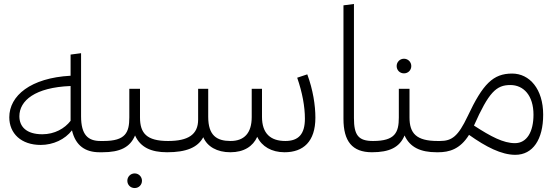

<svg xmlns="http://www.w3.org/2000/svg" viewBox="-20 -770 2830 971"><path d="M503 -57H488C425 -57 390 -88 390 -182V-501L337 -494V-387C135 -376 27 -286 27 -177C27 -95 87 -37 186 -37C249 -37 309 -65 344 -111C362 -33 412 0 483 0H498L518 -28ZM194 -91C113 -91 78 -130 78 -182C78 -261 157 -328 337 -335V-159C307 -120 256 -91 194 -91Z M830 -57C722 -57 688 -96 688 -176V-321H634V-176C634 -100 615 -57 504 -57L478 -29L498 0C587 0 638 -25 663 -85C690 -25 744 0 825 0L845 -29ZM661 107C640 107 624 124 624 144C624 165 640 181 661 181C682 181 698 165 698 144C698 124 682 107 661 107Z M1534 -394 1483 -377C1509 -302 1522 -231 1522 -170C1522 -92 1490 -57 1423 -57C1349 -57 1305 -94 1305 -179V-321H1253V-178C1253 -97 1215 -57 1146 -57C1076 -57 1033 -85 1033 -179V-321H982V-165C982 -89 931 -57 830 -57L805 -29L825 0C922 0 980 -24 1008 -76C1028 -29 1077 0 1145 0C1214 0 1259 -30 1281 -78C1304 -29 1354 0 1419 0C1514 0 1575 -54 1575 -175C1575 -237 1563 -316 1534 -394Z M1717 -169C1717 -56 1761 0 1861 0L1881 -29L1866 -57C1792 -57 1770 -87 1770 -173V-750L1717 -743Z M2023 -399C2044 -399 2060 -415 2060 -436C2060 -456 2044 -473 2023 -473C2002 -473 1986 -456 1986 -436C1986 -415 2002 -399 2023 -399ZM2193 -57C2085 -57 2051 -96 2051 -176V-321H1997V-176C1997 -100 1978 -57 1867 -57L1841 -29L1861 0C1950 0 2001 -25 2026 -85C2053 -25 2107 0 2188 0L2208 -29Z M2570 -398C2474 -398 2422 -346 2345 -182C2297 -81 2266 -57 2205 -57H2193L2168 -29L2188 0H2196C2251 0 2307 -15 2352 -88C2438 -27 2516 13 2586 13C2675 13 2727 -65 2727 -190C2727 -320 2658 -398 2570 -398ZM2584 -46C2526 -46 2463 -79 2377 -135C2452 -304 2490 -340 2561 -340C2628 -340 2678 -287 2678 -190C2678 -104 2645 -46 2584 -46Z"/></svg>

Font: FiraGO Light
Style: Regular
Weight: 300
Designer: bBox Type
Foundry: bBox Type GmbH
Version: Version 1.001;PS 001.001;hotconv 1.0.88;makeotf.lib2.5.64775